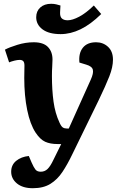

<svg xmlns="http://www.w3.org/2000/svg" viewBox="-20 -760 662 1013"><path d="M360 57Q336 107 309.5 147Q283 187 246 210Q209 233 153 233Q100 233 69.5 208Q39 183 39 146Q39 110 65.5 88.5Q92 67 132 63L147 98Q158 123 167 134.5Q176 146 195 146Q216 146 231 131.5Q246 117 262 83L303 0H284Q245 0 218.5 -12Q192 -24 168 -60Q139 -104 123.5 -179.5Q108 -255 108 -349Q108 -364 108.5 -381.5Q109 -399 109 -414Q109 -431 102.5 -437.5Q96 -444 84 -444Q72 -444 56 -440Q40 -436 28 -431L6 -498Q28 -510 71.5 -523.5Q115 -537 158 -537Q209 -537 233 -512Q257 -487 257 -446Q257 -428 255.5 -408Q254 -388 254 -359Q254 -285 262.5 -223.5Q271 -162 294 -113Q303 -93 311.5 -87.5Q320 -82 332 -82H343L459 -340Q474 -373 470 -391.5Q466 -410 435 -419L399 -430Q394 -479 417 -508Q440 -537 487 -537Q524 -537 550 -513Q576 -489 576 -445Q576 -406 557 -357.5Q538 -309 501 -232ZM300 -580Q238 -580 204.5 -605Q171 -630 171 -669Q171 -701 192.5 -720.5Q214 -740 250 -740Q265 -740 277 -737Q289 -734 299 -731L297 -695Q296 -672 306.5 -662.5Q317 -653 337 -653Q362 -653 398 -672Q434 -691 475 -731L514 -686Q458 -631 405 -605.5Q352 -580 300 -580Z"/></svg>

Font: Literata 7pt
Style: Bold Italic
Weight: 700
Italic angle: -2°
Designer: Latin by Veronika Burian and Jose Scaglione. Greek by Irene Vlachou. Cyrillic by Vera Evstafieva
Foundry: TypeTogether
Version: Version 3.002